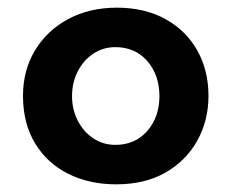

<svg xmlns="http://www.w3.org/2000/svg" viewBox="-20 -470 604 501"><path d="M40 -220Q40 -286 71 -338Q102 -390 157.5 -420Q213 -450 285 -450Q358 -450 412 -420Q466 -390 495 -338Q524 -286 524 -220Q524 -155 494.5 -102.5Q465 -50 411.5 -19.5Q358 11 283 11Q213 11 158 -16.5Q103 -44 71.5 -96Q40 -148 40 -220ZM168 -219Q168 -184 183 -155Q198 -126 223.5 -109Q249 -92 281 -92Q333 -92 364.5 -128.5Q396 -165 396 -219Q396 -274 364.5 -310.5Q333 -347 281 -347Q249 -347 223.5 -330Q198 -313 183 -284Q168 -255 168 -219Z"/></svg>

Font: Reem Kufi Fun SemiBold
Style: Regular
Weight: 600
Designer: Khaled Hosny
Version: Version 1.005